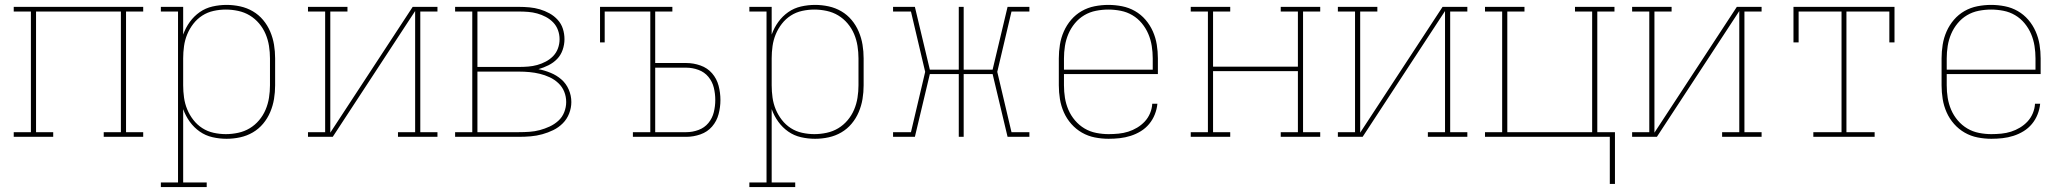

<svg xmlns="http://www.w3.org/2000/svg" viewBox="-20 -558 8440 783"><path d="M36 0V-19H106V-511H36V-530H564V-511H494V-19H564V0H403V-19H473V-511H127V-19H197V0Z M636 205V186H706V-511H636V-530H727V-417Q737 -445 754 -468.5Q771 -492 794.5 -508.5Q818 -525 846.5 -531.5Q875 -538 904 -538Q932 -538 959.5 -532Q987 -526 1011 -512Q1035 -498 1053 -476.5Q1071 -455 1082 -429Q1093 -403 1097.5 -375.5Q1102 -348 1102 -320V-210Q1102 -182 1097.5 -154.5Q1093 -127 1082 -101Q1071 -75 1053 -53.5Q1035 -32 1011 -18Q987 -4 959.5 2Q932 8 904 8Q875 8 846.5 1.5Q818 -5 794.5 -21.5Q771 -38 754 -61.5Q737 -85 727 -113V186H823V205ZM901 -11Q926 -11 951.5 -16.5Q977 -22 998.5 -35Q1020 -48 1036.5 -67.5Q1053 -87 1063 -110.5Q1073 -134 1077 -159.5Q1081 -185 1081 -210V-320Q1081 -345 1077 -370.5Q1073 -396 1063 -419.5Q1053 -443 1036.5 -462.5Q1020 -482 998.5 -495Q977 -508 951.5 -513.5Q926 -519 901 -519Q876 -519 851 -513.5Q826 -508 805 -494.5Q784 -481 768.5 -461Q753 -441 743.5 -418Q734 -395 730.5 -370Q727 -345 727 -320V-210Q727 -185 730.5 -160Q734 -135 743.5 -112Q753 -89 768.5 -69Q784 -49 805 -35.5Q826 -22 851 -16.5Q876 -11 901 -11Z M1236 0V-19H1306V-511H1236V-530H1397V-511H1327V-17L1663 -530H1764V-511H1694V-19H1764V0H1603V-19H1673V-513L1337 0Z M1836 0V-19H1906V-511H1836V-530H2096Q2118 -530 2139.5 -528Q2161 -526 2181.5 -520Q2202 -514 2221 -503.5Q2240 -493 2254.5 -477Q2269 -461 2275.5 -440.5Q2282 -420 2282 -398Q2282 -398 2282 -398Q2282 -398 2282 -398Q2282 -376 2274.5 -354.5Q2267 -333 2252 -317.5Q2237 -302 2217 -292Q2197 -282 2176 -276Q2201 -271 2225.5 -261Q2250 -251 2269.5 -234Q2289 -217 2299.5 -192.5Q2310 -168 2310 -142Q2310 -118 2301 -95Q2292 -72 2275 -55Q2258 -38 2236.5 -27.5Q2215 -17 2191.5 -10.5Q2168 -4 2144 -2Q2120 0 2096 0ZM1927 -285H2096Q2115 -285 2134 -286.5Q2153 -288 2171 -293Q2189 -298 2206 -307Q2223 -316 2236 -329.5Q2249 -343 2255.5 -361Q2262 -379 2262 -398Q2262 -417 2255.5 -435Q2249 -453 2236 -466.5Q2223 -480 2206 -489Q2189 -498 2171 -503Q2153 -508 2134 -509.5Q2115 -511 2096 -511H1927ZM1927 -19H2096Q2118 -19 2139.5 -20.5Q2161 -22 2181.5 -27.5Q2202 -33 2221.5 -42Q2241 -51 2257 -65.5Q2273 -80 2281 -100.5Q2289 -121 2289 -142Q2289 -164 2281 -184Q2273 -204 2257 -219Q2241 -234 2221.5 -243Q2202 -252 2181.5 -257Q2161 -262 2139.5 -264Q2118 -266 2096 -266H1927Z M2561 0V-19H2632V-511H2446V-385H2427V-530H2722V-511H2652V-301H2779Q2808 -301 2836.5 -291Q2865 -281 2884 -259Q2903 -237 2910.5 -208.5Q2918 -180 2918 -150Q2918 -121 2910.5 -92.5Q2903 -64 2884 -42Q2865 -20 2836.5 -10Q2808 0 2779 0ZM2652 -19H2779Q2804 -19 2828.5 -28Q2853 -37 2869 -56.5Q2885 -76 2891 -100.5Q2897 -125 2897 -150Q2897 -176 2891 -200.5Q2885 -225 2869 -244.5Q2853 -264 2828.5 -273Q2804 -282 2779 -282H2652Z M3036 205V186H3106V-511H3036V-530H3127V-417Q3137 -445 3154 -468.5Q3171 -492 3194.5 -508.5Q3218 -525 3246.5 -531.5Q3275 -538 3304 -538Q3332 -538 3359.5 -532Q3387 -526 3411 -512Q3435 -498 3453 -476.5Q3471 -455 3482 -429Q3493 -403 3497.5 -375.5Q3502 -348 3502 -320V-210Q3502 -182 3497.5 -154.5Q3493 -127 3482 -101Q3471 -75 3453 -53.5Q3435 -32 3411 -18Q3387 -4 3359.5 2Q3332 8 3304 8Q3275 8 3246.5 1.5Q3218 -5 3194.5 -21.5Q3171 -38 3154 -61.5Q3137 -85 3127 -113V186H3223V205ZM3301 -11Q3326 -11 3351.5 -16.5Q3377 -22 3398.5 -35Q3420 -48 3436.5 -67.5Q3453 -87 3463 -110.5Q3473 -134 3477 -159.5Q3481 -185 3481 -210V-320Q3481 -345 3477 -370.5Q3473 -396 3463 -419.5Q3453 -443 3436.5 -462.5Q3420 -482 3398.5 -495Q3377 -508 3351.5 -513.5Q3326 -519 3301 -519Q3276 -519 3251 -513.5Q3226 -508 3205 -494.5Q3184 -481 3168.5 -461Q3153 -441 3143.5 -418Q3134 -395 3130.5 -370Q3127 -345 3127 -320V-210Q3127 -185 3130.5 -160Q3134 -135 3143.5 -112Q3153 -89 3168.5 -69Q3184 -49 3205 -35.5Q3226 -22 3251 -16.5Q3276 -11 3301 -11Z M3622 0V-19H3695L3753 -265L3695 -511H3622V-530H3711L3772 -274H3890V-530H3910V-274H4028L4089 -530H4178V-511H4105L4047 -265L4105 -19H4178V0H4089L4028 -256H3910V0H3890V-256H3772L3711 0Z M4501 8Q4473 8 4445 2.5Q4417 -3 4392.5 -17Q4368 -31 4349 -52.5Q4330 -74 4318.5 -100Q4307 -126 4302.5 -154Q4298 -182 4298 -210V-320Q4298 -348 4302.5 -376Q4307 -404 4318.5 -430Q4330 -456 4348.5 -477.5Q4367 -499 4391.5 -513Q4416 -527 4444 -532.5Q4472 -538 4500 -538Q4528 -538 4556 -532.5Q4584 -527 4608.5 -513Q4633 -499 4651.5 -477.5Q4670 -456 4681.5 -430Q4693 -404 4697.5 -376Q4702 -348 4702 -320V-256H4319V-210Q4319 -184 4323 -159Q4327 -134 4337 -110.5Q4347 -87 4364 -67Q4381 -47 4403 -34Q4425 -21 4450.5 -16Q4476 -11 4501 -11Q4521 -11 4541.5 -13Q4562 -15 4581 -21Q4600 -27 4617.5 -37.5Q4635 -48 4648.5 -62.5Q4662 -77 4670 -96Q4678 -115 4679 -135H4700Q4698 -113 4689.5 -91.5Q4681 -70 4666.5 -52.5Q4652 -35 4632.5 -23Q4613 -11 4591 -4Q4569 3 4546.5 5.5Q4524 8 4501 8ZM4319 -274H4681V-320Q4681 -345 4677 -370.5Q4673 -396 4663 -419.5Q4653 -443 4636.5 -463Q4620 -483 4598 -496Q4576 -509 4550.5 -514Q4525 -519 4500 -519Q4475 -519 4449.5 -514Q4424 -509 4402 -496Q4380 -483 4363.5 -463Q4347 -443 4337 -419.5Q4327 -396 4323 -370.5Q4319 -345 4319 -320Z M4836 0V-19H4906V-511H4836V-530H4997V-511H4927V-286H5273V-511H5203V-530H5364V-511H5294V-19H5364V0H5203V-19H5273V-268H4927V-19H4997V0Z M5436 0V-19H5506V-511H5436V-530H5597V-511H5527V-17L5863 -530H5964V-511H5894V-19H5964V0H5803V-19H5873V-513L5537 0Z M6545 192V0H6036V-19H6106V-511H6036V-530H6197V-511H6127V-19H6473V-511H6403V-530H6564V-511H6494V-19H6566V192Z M6636 0V-19H6706V-511H6636V-530H6797V-511H6727V-17L7063 -530H7164V-511H7094V-19H7164V0H7003V-19H7073V-513L6737 0Z M7375 0V-19H7490V-511H7315V-385H7294V-530H7706V-385H7685V-511H7510V-19H7625V0Z M8101 8Q8073 8 8045 2.5Q8017 -3 7992.5 -17Q7968 -31 7949 -52.5Q7930 -74 7918.5 -100Q7907 -126 7902.5 -154Q7898 -182 7898 -210V-320Q7898 -348 7902.5 -376Q7907 -404 7918.5 -430Q7930 -456 7948.5 -477.5Q7967 -499 7991.5 -513Q8016 -527 8044 -532.5Q8072 -538 8100 -538Q8128 -538 8156 -532.5Q8184 -527 8208.5 -513Q8233 -499 8251.5 -477.5Q8270 -456 8281.5 -430Q8293 -404 8297.5 -376Q8302 -348 8302 -320V-256H7919V-210Q7919 -184 7923 -159Q7927 -134 7937 -110.5Q7947 -87 7964 -67Q7981 -47 8003 -34Q8025 -21 8050.5 -16Q8076 -11 8101 -11Q8121 -11 8141.5 -13Q8162 -15 8181 -21Q8200 -27 8217.5 -37.5Q8235 -48 8248.5 -62.5Q8262 -77 8270 -96Q8278 -115 8279 -135H8300Q8298 -113 8289.5 -91.5Q8281 -70 8266.5 -52.5Q8252 -35 8232.5 -23Q8213 -11 8191 -4Q8169 3 8146.5 5.5Q8124 8 8101 8ZM7919 -274H8281V-320Q8281 -345 8277 -370.5Q8273 -396 8263 -419.5Q8253 -443 8236.5 -463Q8220 -483 8198 -496Q8176 -509 8150.5 -514Q8125 -519 8100 -519Q8075 -519 8049.5 -514Q8024 -509 8002 -496Q7980 -483 7963.5 -463Q7947 -443 7937 -419.5Q7927 -396 7923 -370.5Q7919 -345 7919 -320Z"/></svg>

Font: Iosevka Slab Thin Extended
Style: Regular
Weight: 100
Width: 7
Monospace: yes
Designer: Belleve Invis
Foundry: Belleve Invis
Version: Version 11.1.1; ttfautohint (v1.8.3)